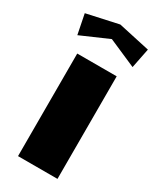

<svg xmlns="http://www.w3.org/2000/svg" viewBox="-227 -784 694 843"><g transform="rotate(30 120.0 -362.5)"><path d="M-20 -590 120 -651 260 -590 280 -690 120 -725 -40 -690ZM20 -520V0H220V-520Z"/></g></svg>

Font: MikodacsPCS
Style: Regular
Weight: 900
Designer: gluk (gluksza@wp.pl)
Foundry: gluk (gluksza@wp.pl)
Version: Version 0.27